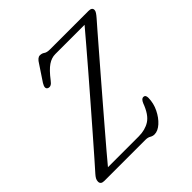

<svg xmlns="http://www.w3.org/2000/svg" viewBox="-193 -862 1022 1022"><g transform="rotate(-45 318.0 -351.0)"><path d="M340 0H30Q3 0 3 -21Q3 -32 8.2 -41.2Q13.5 -50.5 22.5 -60.5Q40 -80 78 -123.2Q116 -166.5 166.2 -224.2Q216.5 -282 272 -346Q327.5 -410 380.2 -471.2Q433 -532.5 475.8 -582.8Q518.5 -633 543 -662H322.5Q294.5 -662 267.8 -644Q241 -626 205.5 -579.5Q186.5 -553 167 -561.5Q149 -570 167.5 -600L225 -686.5Q242 -715.5 259.5 -715.5Q275 -715.5 285.8 -707.5Q296.5 -699.5 321 -699.5H610Q636.5 -699.5 636.5 -680.5Q636.5 -673 630.2 -663.5Q624 -654 613.5 -642Q601 -628 571.8 -594.2Q542.5 -560.5 502.5 -514Q462.5 -467.5 416 -413.8Q369.5 -360 322 -304.5Q274.5 -249 230.5 -197.8Q186.5 -146.5 151.2 -105Q116 -63.5 95 -38H326.5Q375.5 -38 410.2 -60.2Q445 -82.5 468.5 -146Q478.5 -169.5 492 -169.5Q508.5 -169.5 508.5 -147Q508 -106.5 490 -69.8Q472 -33 445.8 -9.5Q419.5 14 394 14Q380.5 14 369 7Q357.5 0 340 0Z"/></g></svg>

Font: Fraunces 72pt SuperSoft Light
Style: Italic
Weight: 300
Italic angle: -16°
Version: Version 1.000;[b76b70a41]